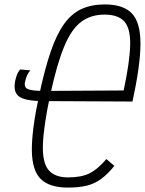

<svg xmlns="http://www.w3.org/2000/svg" viewBox="-20 -834 655 868"><path d="M287 14Q204 14 164.5 -24.5Q125 -63 124 -154Q123 -245 157 -404Q182 -521 209 -600Q236 -679 270 -726Q304 -773 349 -793.5Q394 -814 454 -814Q537 -814 576 -773.5Q615 -733 615 -637Q615 -541 579 -375L177 -377Q95 -377 66.5 -397.5Q38 -418 49 -470Q53 -487 57.5 -498Q62 -509 71 -520L117 -516Q108 -505 102.5 -493.5Q97 -482 93 -462Q88 -439 106.5 -431Q125 -423 182 -423L539 -425Q567 -556 568.5 -631Q570 -706 542 -737Q514 -768 453 -768Q390 -768 346 -734.5Q302 -701 269.5 -622Q237 -543 207 -405Q177 -263 174 -181.5Q171 -100 199 -66Q227 -32 288 -32Q348 -32 385 -50.5Q422 -69 461 -115L497 -84Q466 -46 436.5 -24.5Q407 -3 371.5 5.5Q336 14 287 14Z"/></svg>

Font: Victor Mono Thin
Style: Italic
Weight: 100
Italic angle: -12°
Monospace: yes
Designer: Rune Bjørnerås
Version: Version 1.561;gftools[0.9.30]